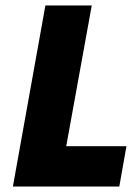

<svg xmlns="http://www.w3.org/2000/svg" viewBox="-20 -680 494 700"><path d="M415 0H27L145.5 -660H314.5L221.5 -147H441Z"/></svg>

Font: Lucymar Sans ExtraBold
Style: Italic
Weight: 800
Italic angle: -10°
Foundry: The League of Moveable Type (original font) / Main changes by Cristiano Sobral with portions from Mirco Monsees
Version: Version 2.00;August 30, 2020;FontCreator 13.0.0.2681 64-bit